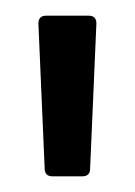

<svg xmlns="http://www.w3.org/2000/svg" viewBox="-20 -718 172 245"><path d="M37 -503 29 -688Q29 -698 39 -698H93Q103 -698 103 -688L95 -503Q95 -493 85 -493H47Q37 -493 37 -503Z"/></svg>

Font: Amber EN
Style: Regular
Weight: 400
Designer: Jeremy Tribby
Foundry: Tribby Type Co.
Version: Version 1.403 November 24, 2021